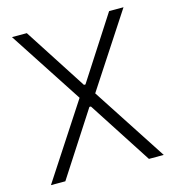

<svg xmlns="http://www.w3.org/2000/svg" viewBox="-104 -776 786 863"><g transform="rotate(-15 289.5 -344.0)"><path d="M253 -346 30 -688H99L287 -397H294L482 -688H549L326 -347L552 0H483L292 -295H285L94 0H27Z"/></g></svg>

Font: Saira SemiCondensed Light
Style: Regular
Weight: 300
Width: 4
Designer: Hector Gatti with collaboration of the Omnibus-Type team
Foundry: Omnibus-Type
Version: Version 0.072; ttfautohint (v1.8)